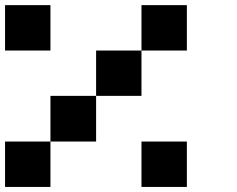

<svg xmlns="http://www.w3.org/2000/svg" viewBox="-20 -740 940 760"><path d="M0 -719.7Q59.6 -719.7 179.7 -719.7Q179.7 -660.2 179.7 -540Q120.1 -540 0 -540Q0 -599.6 0 -719.7ZM360.4 -540Q419.9 -540 540 -540Q540 -480.5 540 -360.4Q480.5 -360.4 360.4 -360.4Q360.4 -419.9 360.4 -540ZM540 -179.7Q599.6 -179.7 719.7 -179.7Q719.7 -120.1 719.7 0Q660.2 0 540 0Q540 -59.6 540 -179.7ZM179.7 -360.4Q240.2 -360.4 360.4 -360.4Q360.4 -299.8 360.4 -179.7Q299.8 -179.7 179.7 -179.7Q179.7 -240.2 179.7 -360.4ZM0 -179.7Q59.6 -179.7 179.7 -179.7Q179.7 -120.1 179.7 0Q120.1 0 0 0Q0 -59.6 0 -179.7ZM540 -719.7Q599.6 -719.7 719.7 -719.7Q719.7 -660.2 719.7 -540Q660.2 -540 540 -540Q540 -599.6 540 -719.7Z"/></svg>

Font: Pixelfont
Style: 5 px
Weight: 400
Designer: Eugene Lysy
Version: Version 1.0.2 (beta)